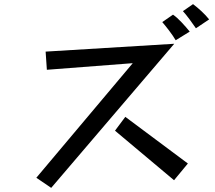

<svg xmlns="http://www.w3.org/2000/svg" viewBox="-20 -890 1040 930"><path d="M929 -753Q917 -771 898 -796.5Q879 -822 866 -836L915 -870Q935 -855 956 -835.5Q977 -816 993 -796ZM831 -695Q818 -717 799 -742Q780 -767 766 -783L818 -819Q837 -806 859.5 -782Q882 -758 899 -737ZM623 -584 207 -552 201 -640 824 -678 228 20 156 -29ZM587 -324 890 -98 823 -17 537 -257Z"/></svg>

Font: Stick
Style: Regular
Weight: 400
Designer: Fontworks Inc.
Foundry: Fontworks Inc.
Version: Version 1.100